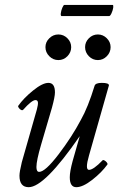

<svg xmlns="http://www.w3.org/2000/svg" viewBox="-20 -757 486 790"><path d="M232.9 -690.9Q229 -692.4 230.2 -702.6Q231.4 -712.9 236.3 -724.9Q241.2 -736.8 245.1 -736.8H443.8Q447.3 -735.4 445.8 -725.1Q444.3 -714.8 439 -702.9Q433.6 -690.9 429.2 -690.9ZM167 -563Q167 -584 182.9 -599.6Q198.7 -615.2 220.2 -615.2Q241.7 -615.2 257.3 -599.6Q272.9 -584 272.9 -563Q272.9 -541.5 257.3 -525.6Q241.7 -509.8 220.2 -509.8Q198.7 -509.8 182.9 -525.6Q167 -541.5 167 -563ZM382.8 -509.8Q361.3 -509.8 345.7 -525.6Q330.1 -541.5 330.1 -563Q330.1 -584 345.7 -599.6Q361.3 -615.2 382.8 -615.2Q403.8 -615.2 419.4 -599.6Q435.1 -584 435.1 -563Q435.1 -541.5 419.4 -525.6Q403.8 -509.8 382.8 -509.8ZM98.1 13.2Q60.1 13.2 60.1 -34.2Q60.1 -49.8 69.8 -89.8L131.8 -307.1Q137.2 -327.1 136 -336.2Q134.8 -345.2 126 -345.2Q110.8 -345.2 75.2 -305.2Q71.8 -302.2 66.7 -304.7Q61.5 -307.1 57.4 -313Q53.2 -318.8 55.2 -321.8Q77.1 -353 116 -384.5Q154.8 -416 179.2 -416Q206.1 -416 206.1 -377Q206.1 -358.9 193.8 -314L148.9 -161.1Q129.9 -96.2 129.9 -69.8Q129.9 -49.8 141.1 -49.8Q166 -49.8 220.9 -121.8Q275.9 -193.8 313 -264.2Q341.8 -314.9 369.1 -403.8Q372.6 -416 398.9 -416Q428.2 -416 428.2 -405.8L346.2 -117.2Q329.1 -58.1 346.2 -58.1Q364.3 -58.1 401.9 -97.2Q404.3 -100.1 409.9 -96.9Q415.5 -93.8 419.7 -88.4Q423.8 -83 421.9 -80.1Q398.4 -47.4 359.6 -17.1Q320.8 13.2 293.9 13.2Q267.1 13.2 267.1 -27.8Q267.1 -50.8 278.8 -94.2L308.1 -196.8Q163.1 13.2 98.1 13.2Z"/></svg>

Font: Junicode SmCond
Style: Italic
Weight: 400
Width: 4
Italic angle: -11°
Designer: Peter S. Baker
Version: Version 2.206